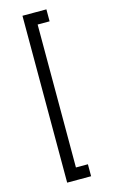

<svg xmlns="http://www.w3.org/2000/svg" viewBox="-140 -919 613 1038"><g transform="rotate(-15 167.0 -400.0)"><path d="M100 -867H167H234V-800H167V0H234V67H167H100Z"/></g></svg>

Font: Dune Rise
Style: Regular
Weight: 400
Version: Version 001.000